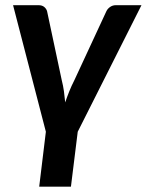

<svg xmlns="http://www.w3.org/2000/svg" viewBox="-20 -532 550 720"><path d="M271.5 -38 246 168H127L152 -38L29 -512.5H125Q138 -512.5 146 -505.8Q154 -499 156.5 -490L211.5 -231.5Q217 -210 219.8 -189.5Q222.5 -169 224.5 -148Q231.5 -169 239.8 -189.5Q248 -210 259 -231.5L379 -490Q383.5 -499.5 393 -506Q402.5 -512.5 414 -512.5H510.5Z"/></svg>

Font: Lato 2
Style: Bold Italic
Weight: 700
Italic angle: -7°
Designer: Lukasz Dziedzic with Adam Twardoch and Botio Nikoltchev
Foundry: tyPoland Lukasz Dziedzic
Version: Version 2.015; 2015-08-06; http://www.latofonts.com/